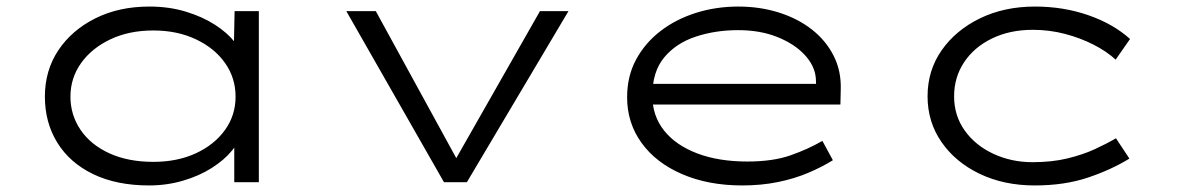

<svg xmlns="http://www.w3.org/2000/svg" viewBox="-20 -556 3596 586"><path d="M435 10Q336 10 264.5 -24.5Q193 -59 155 -120.5Q117 -182 117 -261Q117 -341 158 -402.5Q199 -464 271 -500Q343 -536 436 -536Q496 -536 547 -520.5Q598 -505 636 -480.5Q674 -456 696.5 -427.5Q719 -399 721 -373L693 -375L696 -522H770V0H695V-148L714 -156Q712 -126 688.5 -97Q665 -68 626.5 -43.5Q588 -19 538.5 -4.5Q489 10 435 10ZM448 -62Q521 -62 577.5 -88Q634 -114 666.5 -159Q699 -204 699 -261Q699 -318 667 -363.5Q635 -409 578 -436Q521 -463 448 -463Q374 -463 317 -436Q260 -409 227.5 -363.5Q195 -318 195 -261Q195 -205 226 -159.5Q257 -114 314 -88Q371 -62 448 -62Z M1335 0 1037 -522H1127L1381 -58L1357 -46L1628 -522H1715L1405 0Z M2245 10Q2142 10 2062 -24.5Q1982 -59 1938 -120Q1894 -181 1894 -259Q1894 -323 1921 -373.5Q1948 -424 1995 -460.5Q2042 -497 2103.5 -516.5Q2165 -536 2233 -536Q2300 -536 2358 -517.5Q2416 -499 2458.5 -465.5Q2501 -432 2524.5 -385.5Q2548 -339 2546 -282L2545 -237H1963L1952 -300H2488L2471 -293L2470 -317Q2467 -355 2436 -388.5Q2405 -422 2352.5 -443Q2300 -464 2233 -464Q2163 -464 2103 -444Q2043 -424 2007 -380.5Q1971 -337 1971 -264Q1971 -203 2006.5 -158Q2042 -113 2107.5 -88Q2173 -63 2261 -63Q2339 -63 2393 -82Q2447 -101 2490 -126L2522 -67Q2490 -47 2448 -29Q2406 -11 2355 -0.5Q2304 10 2245 10Z M3138 10Q3044 10 2970 -25.5Q2896 -61 2853.5 -122.5Q2811 -184 2811 -262Q2811 -341 2854 -402.5Q2897 -464 2971 -500Q3045 -536 3139 -536Q3226 -536 3302 -509.5Q3378 -483 3429 -437L3385 -374Q3358 -399 3318 -419.5Q3278 -440 3230.5 -452.5Q3183 -465 3132 -465Q3062 -465 3007.5 -438.5Q2953 -412 2922.5 -366Q2892 -320 2892 -262Q2892 -203 2924.5 -157.5Q2957 -112 3012 -86.5Q3067 -61 3131 -61Q3191 -61 3238 -72.5Q3285 -84 3321 -100.5Q3357 -117 3386 -134L3427 -72Q3372 -38 3300.5 -14Q3229 10 3138 10Z"/></svg>

Font: Lexend Zetta Light
Style: Regular
Weight: 300
Designer: Bonnie Shaver-Troup, Thomas Jockin
Foundry: Lexend
Version: Version 1.007